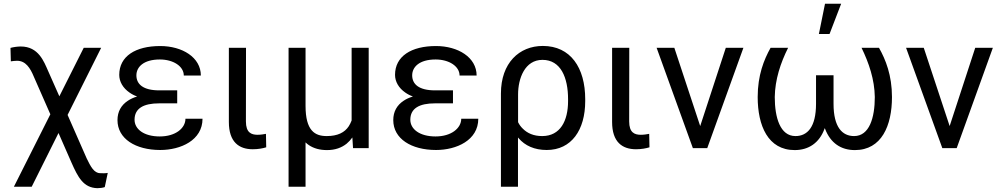

<svg xmlns="http://www.w3.org/2000/svg" viewBox="-20 -780 5265 1011"><path d="M512.7 -528.3H420.9L292.5 -272.9L233.4 -406.2C211.4 -455.6 183.1 -535.2 89.4 -535.2C71.3 -535.2 48.8 -531.7 35.2 -527.8L37.1 -457C44.9 -458.5 62 -460 69.8 -460C115.2 -460 139.2 -421.9 158.2 -376L245.1 -178.2L53.2 203.1H147L288.1 -79.6L355.5 74.2C391.1 154.8 419.4 208.5 492.2 210.9C503.9 210.9 522 209 531.7 205.1L547.4 130.4C537.6 132.8 515.6 132.8 507.3 131.8C475.1 131.8 457 96.2 436.5 54.2L335.9 -174.8Z M653.3 -249.5C617.7 -226.1 598.6 -191.9 598.6 -147.5C598.6 -49.3 693.8 9.8 823.7 9.8C931.6 9.8 1046.4 -41.5 1046.4 -154.8H956.5C956.5 -105 904.3 -61.5 821.3 -61.5C736.8 -61.5 688.5 -100.6 688.5 -149.4C688.5 -209.5 735.8 -235.8 818.4 -235.8H913.1V-304.2H818.4C733.9 -304.2 698.2 -336.4 698.2 -383.3C698.2 -426.8 735.4 -466.8 821.8 -466.8C892.1 -466.8 947.8 -431.2 947.8 -382.3H1037.6C1037.6 -478 939.5 -537.6 823.7 -537.6C693.4 -537.6 607.9 -483.9 607.9 -385.7C607.9 -350.1 627.4 -316.4 662.1 -292.5C673.8 -284.2 687 -277.3 702.1 -272C683.1 -266.1 667 -258.8 653.3 -249.5Z M1185.1 -528.3V-137.7C1185.1 -31.7 1238.8 5.9 1311 5.9C1339.8 5.9 1364.7 1 1381.8 -4.4L1380.4 -75.2C1370.1 -73.2 1352.5 -70.3 1336.4 -70.3C1303.2 -70.3 1274.9 -81.5 1274.9 -140.6L1275.4 -528.3Z M1831.5 -528.3V-145.5C1827.1 -134.3 1822.3 -124.5 1816.4 -115.2C1794.9 -82.5 1758.3 -63.5 1700.2 -63.5C1638.2 -63.5 1588.9 -91.3 1588.9 -222.7V-528.3H1499.5V203.1H1588.9V-30.3C1594.2 -24.9 1599.6 -20.5 1606 -16.1C1632.8 2 1665 10.3 1702.1 10.3C1744.6 10.3 1778.3 -2 1805.2 -23.4C1816.4 -32.7 1826.7 -43.9 1835.4 -56.2L1838.9 0H1921.4V-528.3Z M2105.5 -249.5C2069.8 -226.1 2050.8 -191.9 2050.8 -147.5C2050.8 -49.3 2146 9.8 2275.9 9.8C2383.8 9.8 2498.5 -41.5 2498.5 -154.8H2408.7C2408.7 -105 2356.4 -61.5 2273.4 -61.5C2189 -61.5 2140.6 -100.6 2140.6 -149.4C2140.6 -209.5 2188 -235.8 2270.5 -235.8H2365.2V-304.2H2270.5C2186 -304.2 2150.4 -336.4 2150.4 -383.3C2150.4 -426.8 2187.5 -466.8 2273.9 -466.8C2344.2 -466.8 2399.9 -431.2 2399.9 -382.3H2489.7C2489.7 -478 2391.6 -537.6 2275.9 -537.6C2145.5 -537.6 2060.1 -483.9 2060.1 -385.7C2060.1 -350.1 2079.6 -316.4 2114.3 -292.5C2126 -284.2 2139.2 -277.3 2154.3 -272C2135.3 -266.1 2119.1 -258.8 2105.5 -249.5Z M2617.7 203.1H2707.5V-56.2C2708.5 -54.7 2709.5 -53.7 2710.4 -52.7C2744.6 -12.7 2794.4 9.8 2858.9 9.8C2989.3 9.8 3061.5 -95.7 3061.5 -247.6V-257.8C3061.5 -423.3 2984.4 -538.1 2838.4 -538.1C2713.9 -538.1 2617.7 -448.2 2617.7 -287.6ZM2708 -136.7V-282.7C2708 -367.2 2743.7 -464.8 2836.4 -464.8C2933.1 -464.8 2971.2 -371.1 2971.2 -257.8V-247.6C2971.2 -143.6 2930.2 -63.5 2835 -63.5C2789.6 -63.5 2756.8 -78.6 2732.9 -102.5C2722.7 -112.3 2714.4 -123.5 2708 -136.7Z M3203.1 -528.3V-137.7C3203.1 -31.7 3256.8 5.9 3329.1 5.9C3357.9 5.9 3382.8 1 3399.9 -4.4L3398.4 -75.2C3388.2 -73.2 3370.6 -70.3 3354.5 -70.3C3321.3 -70.3 3293 -81.5 3293 -140.6L3293.5 -528.3Z M3530.8 -528.3H3437.5L3628.4 0H3704.1L3894.5 -528.3H3801.8L3667 -116.2Z M4037.6 -528.3C4002.4 -465.3 3969.7 -383.8 3969.7 -269C3969.7 -118.2 4023.9 10.3 4164.6 10.3C4237.8 10.3 4293.9 -27.3 4321.3 -101.1C4321.8 -102.5 4322.8 -104 4323.2 -105.5L4324.7 -101.1C4353 -27.3 4407.7 10.3 4481.4 10.3C4622.1 10.3 4676.8 -118.2 4676.8 -269C4676.8 -383.3 4643.6 -466.3 4608.4 -528.3H4516.6C4555.7 -447.8 4585 -361.3 4586.4 -269C4586.4 -159.7 4557.6 -63.5 4477.5 -63.5C4415.5 -63.5 4369.1 -109.4 4369.1 -233.4V-383.8H4276.9V-233.4C4276.9 -109.4 4230.5 -63.5 4168.5 -63.5C4088.4 -63.5 4059.6 -160.2 4059.6 -269C4061 -360.8 4089.8 -448.2 4129.9 -528.3ZM4292 -601.1H4348.1L4409.2 -760.3H4324.2Z M4844.2 -528.3H4751L4941.9 0H5017.6L5208 -528.3H5115.2L4980.5 -116.2Z"/></svg>

Font: Bert Sans
Style: Regular
Weight: 400
Designer: Christian Robertson (Google), Cristiano Sobral
Foundry: Google, Cristiano Sobral
Version: Version 3.101